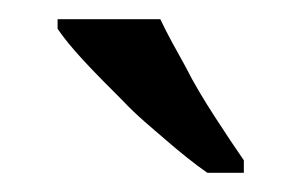

<svg xmlns="http://www.w3.org/2000/svg" viewBox="-20 -786 314 200"><path d="M234 -606H196C183 -615 168 -627 153 -640C138 -653 122 -666 108 -681C93 -696 79 -710 67 -723C55 -736 46 -747 40 -756V-766H147C154 -751 163 -735 173 -717C182 -699 193 -681 204 -664C215 -647 225 -632 234 -619V-606Z"/></svg>

Font: NameLogos Serif
Style: Regular
Weight: 500
Version: Version 0.1